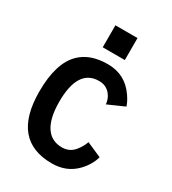

<svg xmlns="http://www.w3.org/2000/svg" viewBox="-174 -793 805 897"><g transform="rotate(30 229.0 -345.0)"><path d="M182.1 -580.1V-698.7H301.3V-580.1ZM28.8 -253.9Q28.8 -407.2 95.7 -472.2Q148.4 -523.9 243.4 -523.9Q338.4 -523.9 392.1 -443.8Q409.7 -418 416.5 -395.5L328.1 -356.4Q324.2 -396.5 295.4 -419.9Q275.9 -435.5 247.1 -435.5Q133.3 -435.5 133.3 -258.3Q133.3 -170.9 163.1 -125.2Q192.9 -79.6 250 -79.6Q290 -79.6 314.9 -108.9Q336.4 -134.3 346.2 -163.1L426.3 -127.9Q415 -84.5 378.4 -45.4Q327.1 8.8 247.1 8.8Q28.8 8.8 28.8 -253.9Z"/></g></svg>

Font: News Cycle
Style: Bold
Weight: 700
Version: Version 0.5.1